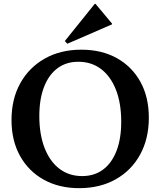

<svg xmlns="http://www.w3.org/2000/svg" viewBox="-20 -965 837 1001"><path d="M393 16Q288 16 208.5 -28Q129 -72 84.5 -152Q40 -232 40 -339Q40 -449 86 -531.5Q132 -614 214 -660Q296 -706 404 -706Q510 -706 589 -662Q668 -618 712 -538.5Q756 -459 756 -351Q756 -242 710.5 -159Q665 -76 583 -30Q501 16 393 16ZM408 -47Q472 -47 517.5 -81Q563 -115 587.5 -178.5Q612 -242 612 -330Q612 -427 584.5 -497Q557 -567 507 -605Q457 -643 388 -643Q325 -643 279.5 -609Q234 -575 209.5 -511.5Q185 -448 185 -360Q185 -264 212.5 -193.5Q240 -123 290 -85Q340 -47 408 -47ZM331 -737 318 -751 474 -945H478L564 -842V-838Z"/></svg>

Font: Platypi Light Medium
Style: Regular
Weight: 500
Version: Version 1.200